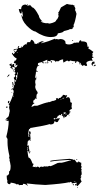

<svg xmlns="http://www.w3.org/2000/svg" viewBox="-20 -916 499 961"><path d="M255.9 -722.7V-718.8Q257.8 -718.8 261.7 -720.7Q272 -718.8 273.4 -718.8L281.2 -720.7Q302.2 -720.7 308.6 -705.1Q308.6 -703.1 306.6 -703.1Q306.6 -693.4 326.2 -693.4Q343.8 -694.8 351.6 -703.1Q353.5 -703.1 353.5 -701.2L363.3 -703.1H375Q375 -708.5 380.9 -714.8Q388.7 -712.9 388.7 -707Q390.6 -707 390.6 -709Q416 -709 416 -695.3Q418 -687.5 418 -681.6H419.9L423.8 -683.6V-675.8L421.9 -671.9Q428.2 -671.9 447.3 -656.2Q443.4 -648.4 441.4 -648.4L443.4 -644.5V-642.6L441.4 -632.8Q445.3 -630.9 447.3 -630.9V-627Q439.5 -627 439.5 -623Q443.4 -615.2 443.4 -611.3H439.5Q437.5 -611.3 437.5 -613.3Q412.1 -609.9 412.1 -599.6Q416 -593.3 416 -587.9L412.1 -585.9H408.2Q403.3 -589.8 402.3 -589.8H396.5V-585.9H394.5Q384.8 -590.8 384.8 -599.6H380.9L377 -597.7Q377 -609.4 363.3 -609.4V-605.5L359.4 -607.4H357.4V-605.5H361.3V-601.6H355.5V-609.4H353.5Q343.8 -609.4 330.1 -613.3Q330.1 -609.4 326.2 -609.4H322.3L316.4 -613.3L298.8 -603.5H296.9Q296.9 -612.3 294.9 -615.2Q296.9 -615.2 296.9 -617.2Q293 -617.2 293 -619.1Q278.8 -615.7 273.4 -609.4H259.8V-605.5H257.8Q257.8 -615.2 234.4 -615.2L232.4 -611.3Q234.4 -611.3 234.4 -609.4H232.4L220.7 -611.3V-607.4H216.8V-617.2Q195.3 -607.4 193.4 -607.4V-603.5H201.2V-599.6H195.3Q192.4 -599.6 189.5 -605.5Q169.9 -601.6 169.9 -597.7V-589.8H175.8V-585.9H173.8L169.9 -587.9Q162.1 -574.2 162.1 -568.4V-564.5Q162.1 -560.5 168 -560.5V-556.6H164.1L160.2 -558.6Q160.2 -551.3 156.2 -531.2Q157.2 -523.4 162.1 -523.4V-519.5Q156.2 -519.5 156.2 -503.9L158.2 -492.2L156.2 -482.4Q156.2 -470.2 168 -455.1V-447.3Q162.1 -447.3 162.1 -427.7Q164.1 -423.8 164.1 -421.9H160.2L156.2 -423.8Q156.2 -418 146.5 -412.1V-400.4L150.4 -402.3L152.3 -398.4Q143.1 -395 138.7 -384.8H136.7V-382.8H144.5L150.4 -386.7H166Q206.1 -402.3 222.7 -404.3Q222.7 -406.2 224.6 -406.2Q226.6 -406.2 226.6 -404.3Q244.6 -412.1 248 -412.1Q248 -410.2 250 -410.2Q250 -413.1 261.7 -416Q259.8 -419.9 259.8 -421.9L265.6 -425.8L273.4 -419.9Q273.4 -425.8 277.3 -425.8H283.2Q283.2 -429.7 293 -435.5Q293 -441.4 296.9 -441.4Q306.6 -440.9 306.6 -437.5L310.5 -439.5H312.5L316.4 -437.5L310.5 -427.7V-425.8L320.3 -429.7Q332 -429.7 332 -406.2V-404.3Q339.8 -403.3 339.8 -398.4V-396.5Q339.8 -394.5 337.9 -394.5Q337.9 -392.6 339.8 -392.6L337.9 -384.8L339.8 -371.1Q326.2 -366.2 326.2 -357.4L330.1 -359.4H332V-355.5Q332 -351.6 326.2 -351.6L328.1 -347.7Q328.1 -345.2 318.4 -339.8Q318.4 -341.8 316.4 -341.8Q316.4 -331.5 300.8 -328.1V-324.2H298.8Q298.8 -335.9 289.1 -335.9L291 -345.7H289.1Q285.2 -345.7 285.2 -339.8H281.2L277.3 -341.8Q277.3 -337.4 269.5 -335.9Q269.5 -333 259.8 -320.3H261.7Q268.1 -324.2 273.4 -324.2V-322.3L277.3 -324.2H279.3V-320.3Q275.9 -320.3 269.5 -306.6L265.6 -304.7H261.7Q256.8 -308.6 255.9 -308.6H252Q252 -293 232.4 -293L228.5 -294.9Q206.1 -287.1 130.9 -275.4V-269.5L127 -271.5Q124 -269 121.1 -248L123 -244.1L121.1 -234.4V-230.5H123Q123 -235.4 127 -244.1Q125 -251 125 -252Q127 -255.4 127 -259.8H130.9Q131.3 -252 134.8 -252L130.9 -242.2Q132.8 -231.4 132.8 -224.6V-218.8Q132.8 -216.8 130.9 -216.8L132.8 -212.9V-210.9H128.9V-216.8Q125 -216.8 117.2 -205.1Q117.2 -203.1 119.1 -203.1L117.2 -193.4V-185.5Q118.2 -185.5 123 -189.5Q123 -188 128.9 -148.4H125Q125 -160.2 117.2 -162.1V-160.2Q121.6 -127 123 -127Q132.8 -127 142.6 -97.7Q144.5 -97.7 148.4 -95.7L142.6 -82Q152.8 -80.1 154.3 -80.1Q158.2 -82 160.2 -82L158.2 -78.1H160.2L166 -82Q175.8 -82 175.8 -76.2H177.7Q177.7 -82 191.4 -82V-80.1L205.1 -84L209 -82Q212.9 -84 214.8 -84V-82Q227.1 -85.9 230.5 -85.9V-84Q236.8 -84 271.5 -101.6V-99.6L275.4 -101.6H289.1Q293.9 -101.6 332 -113.3Q332 -111.3 334 -111.3V-115.2H318.4Q232.4 -110.4 232.4 -105.5V-111.3Q246.1 -115.2 328.1 -121.1Q347.7 -119.1 347.7 -115.2L351.6 -117.2Q354.5 -117.2 363.3 -103.5H369.1Q373 -103.5 373 -109.4Q379.9 -101.6 386.7 -101.6V-91.8Q386.7 -89.8 384.8 -89.8Q388.7 -83.5 388.7 -80.1L384.8 -72.3Q388.7 -72.3 388.7 -66.4L386.7 -62.5Q388.7 -58.6 388.7 -56.6H386.7L388.7 -52.7V-43L382.8 -33.2H386.7V-29.3L382.8 -23.4Q384.8 -19.5 384.8 -17.6H382.8L388.7 -7.8Q369.6 15.1 367.2 15.6Q363.3 15.6 363.3 9.8L359.4 11.7H355.5V5.9H359.4L363.3 7.8V-2L339.8 2L337.9 -2Q339.8 -2 339.8 -3.9Q335.9 -5.9 334 -5.9L326.2 -2V-3.9Q292 3.9 207 9.8Q157.2 7.8 113.3 2L119.1 13.7H117.2Q109.4 3.9 95.7 3.9Q93.8 7.8 93.8 9.8H80.1L76.2 11.7Q76.2 5.9 64.5 5.9Q64.5 7.8 62.5 7.8Q62.5 2 33.2 -2Q33.2 5.9 27.3 5.9Q18.6 5.9 15.6 -5.9L17.6 -9.8Q13.7 -17.6 13.7 -31.2V-37.1Q20.5 -37.1 25.4 -46.9V-58.6Q33.2 -58.6 33.2 -85.9Q31.2 -102.5 27.3 -115.2Q29.3 -119.1 29.3 -121.1Q25.4 -121.1 25.4 -125L27.3 -134.8Q17.6 -175.8 17.6 -203.1V-220.7Q11.7 -228.5 11.7 -232.4Q23.4 -277.3 23.4 -308.6L21.5 -312.5L17.6 -310.5Q11.2 -314.5 7.8 -314.5V-318.4H11.7L15.6 -316.4L17.6 -320.3H11.7V-324.2Q25.4 -330.6 25.4 -343.8Q27.3 -350.6 27.3 -351.6V-357.4H29.3Q29.3 -361.3 25.4 -377L27.3 -390.6Q23.4 -390.6 23.4 -394.5Q30.3 -397.9 46.9 -445.3Q44.9 -445.3 44.9 -447.3Q48.8 -447.3 48.8 -462.9Q44.9 -462.9 44.9 -468.8H41L37.1 -466.8V-470.7Q40 -470.7 44.9 -474.6Q44.9 -472.7 46.9 -472.7Q49.3 -490.7 54.7 -494.1L52.7 -498V-511.7Q52.7 -513.7 54.7 -513.7Q48.8 -523.4 48.8 -527.3Q51.8 -527.3 56.6 -535.2Q54.7 -535.2 54.7 -537.1H56.6L52.7 -544.9Q55.7 -544.9 58.6 -550.8V-552.7Q52.7 -552.7 52.7 -558.6L56.6 -566.4Q50.8 -566.4 50.8 -570.3Q54.7 -570.3 54.7 -574.2V-576.2Q54.7 -580.1 39.1 -582V-578.1Q44.9 -578.1 44.9 -574.2V-572.3Q34.7 -572.3 31.2 -580.1Q35.2 -580.1 35.2 -584Q30.3 -589.8 27.3 -589.8V-593.8Q30.8 -593.8 37.1 -599.6L39.1 -587.9H41Q42 -595.7 46.9 -595.7H50.8V-584L58.6 -578.1Q63.5 -579.1 68.4 -591.8H66.4Q60.1 -587.9 56.6 -587.9V-589.8L60.5 -595.7V-597.7Q55.2 -597.7 48.8 -601.6L52.7 -609.4Q50.8 -609.4 50.8 -611.3Q62.5 -611.3 62.5 -623V-625Q53.2 -625 39.1 -648.4L44.9 -652.3V-646.5H50.8Q50.8 -649.4 54.7 -654.3V-656.2H50.8Q51.3 -660.2 54.7 -660.2Q55.2 -656.2 58.6 -656.2L64.5 -664.1V-666L62.5 -669.9L50.8 -664.1H46.9Q46.9 -669.9 62.5 -671.9Q66.4 -669.9 68.4 -669.9Q68.4 -685.5 74.2 -685.5H76.2V-683.6L72.3 -677.7L76.2 -675.8H78.1L87.9 -677.7L85.9 -681.6L89.8 -683.6Q90.3 -679.7 93.8 -679.7Q93.8 -688.5 109.4 -695.3Q113.3 -693.4 115.2 -693.4L113.3 -697.3Q116.2 -705.1 119.1 -705.1H130.9Q130.9 -708.5 136.7 -716.8H138.7Q149.4 -713.4 154.3 -695.3L158.2 -697.3H160.2L164.1 -695.3Q164.1 -699.2 187.5 -709H197.3V-705.1L187.5 -703.1V-699.2Q223.1 -708.5 255.9 -722.7ZM341.8 -714.8H345.7V-710.9H341.8ZM169.9 -699.2V-697.3H173.8V-699.2ZM64.5 -654.3V-652.3H68.4V-654.3ZM234.4 -609.4H240.2V-601.6H236.3L238.3 -605.5Q234.4 -605.5 234.4 -609.4ZM378.9 -605.5V-601.6H380.9V-605.5ZM445.3 -607.4H453.1V-597.7L443.4 -595.7L445.3 -591.8V-587.9H443.4Q440.4 -587.9 437.5 -595.7Q441.4 -607.4 445.3 -607.4ZM205.1 -603.5H209V-599.6H205.1ZM212.9 -603.5H222.7Q222.7 -599.6 218.8 -599.6H212.9ZM341.8 -599.6H345.7V-597.7H341.8ZM378.9 -597.7Q382.8 -597.2 382.8 -593.8H378.9ZM453.1 -591.8H459V-589.8Q459 -585.4 449.2 -584V-587.9Q453.1 -587.9 453.1 -591.8ZM46.9 -570.3V-566.4H43Q43.5 -570.3 46.9 -570.3ZM44.9 -562.5H50.8Q50.8 -558.6 46.9 -558.6ZM66.4 -554.7 64.5 -543H68.4V-554.7ZM25.4 -543H27.3V-541Q27.3 -538.1 15.6 -529.3V-531.2Q22.5 -543 25.4 -543ZM58.6 -537.1Q60.5 -533.7 60.5 -527.3H66.4V-541H64.5Q59.6 -537.1 58.6 -537.1ZM160.2 -531.2H164.1V-529.3H160.2ZM60.5 -525.4V-523.4Q62.5 -519.5 62.5 -517.6H64.5V-525.4ZM56.6 -515.6V-505.9Q60.5 -505.9 60.5 -509.8V-515.6ZM44.9 -505.9 48.8 -488.3H43V-494.1L41 -503.9ZM41 -486.3Q44.9 -485.8 44.9 -482.4H41ZM37.1 -453.1H41V-451.2H37.1ZM46.9 -437.5V-431.6H48.8V-437.5ZM298.8 -427.7V-423.8H300.8V-427.7ZM293 -421.9 296.9 -419.9V-425.8Q293 -425.3 293 -421.9ZM283.2 -418V-416H287.1V-418ZM25.4 -412.1Q25.4 -410.2 27.3 -410.2Q24.9 -398.4 21.5 -398.4L19.5 -402.3V-406.2Q19.5 -409.2 25.4 -412.1ZM13.7 -382.8H17.6V-377H9.8V-378.9Q10.3 -382.8 13.7 -382.8ZM296.9 -351.6Q296.9 -348.6 302.7 -345.7L308.6 -349.6Q306.6 -353.5 306.6 -355.5Q301.8 -351.6 296.9 -351.6ZM308.6 -347.7V-345.7H312.5V-347.7ZM308.6 -343.8V-339.8Q312.5 -339.8 312.5 -343.8ZM293 -341.8V-337.9H294.9V-341.8ZM296.9 -341.8V-339.8H300.8V-341.8ZM300.8 -335.9V-332H302.7V-335.9ZM324.2 -337.9H328.1V-335.9H324.2ZM248 -320.3 252 -318.4H253.9L257.8 -320.3Q255.9 -324.2 255.9 -326.2Q248 -323.2 248 -320.3ZM127 -236.3V-232.4H128.9V-236.3ZM117.2 -179.7V-177.7L119.1 -173.8Q117.2 -170.4 117.2 -166V-164.1H119.1L121.1 -173.8V-175.8Q121.1 -179.7 117.2 -179.7ZM132.8 -158.2H134.8V-154.3H132.8ZM365.2 -119.1 367.2 -115.2H361.3Q361.8 -119.1 365.2 -119.1ZM349.6 -7.8V-5.9H357.4V-7.8ZM347.7 5.9H349.6V7.8Q349.6 11.7 345.7 11.7L343.8 7.8ZM365.2 21.5H369.1V25.4Q365.2 25.4 365.2 21.5ZM89.8 -858.4V-861.8H87.9V-858.4ZM234.4 -730.5Q198.2 -730.5 156.2 -758.8Q142.6 -758.8 113.3 -788.1Q87.9 -815.4 87.9 -841.3Q91.8 -841.3 91.8 -833.5H95.7Q91.8 -850.6 91.8 -856.9H89.8Q89.8 -856 85.9 -847.7Q78.1 -847.7 74.2 -869.6V-871.1L85.9 -869.6Q85.9 -893.1 108.4 -893.1L122.1 -886.7V-889.6L127.9 -888.2V-891.6H129.9L141.6 -878.9Q152.8 -878.9 174.8 -836.9Q174.8 -825.7 192.4 -808.6V-807.1L186.5 -810.1H184.6Q184.6 -803.7 211.9 -799.3Q213.9 -799.3 213.9 -800.8L228.5 -797.9Q261.7 -804.7 261.7 -816.4Q266.6 -816.4 273.4 -835L271.5 -844.7L273.4 -847.7Q271.5 -850.6 271.5 -854Q274.9 -854 285.2 -878.9L314.5 -896H316.4Q321.3 -893.6 341.8 -891.6Q341.8 -893.1 343.8 -893.1Q343.8 -890.1 353.5 -888.2L351.6 -885.3Q357.4 -876.5 357.4 -871.1L355.5 -868.2Q357.4 -864.7 357.4 -863.3H355.5L361.3 -855.5V-854L359.4 -850.6L363.3 -849.1Q355.5 -802.7 347.7 -790Q349.6 -787.1 349.6 -783.7Q345.7 -779.8 345.7 -775.9Q342.8 -777.3 339.8 -777.3V-775.9H343.8V-772.5Q340.8 -772.5 335.9 -769.5Q332 -771 330.1 -771Q330.1 -767.1 298.8 -760.3Q298.8 -753.4 269.5 -749Q267.1 -730.5 234.4 -730.5ZM120.1 -891.6H114.3Q114.7 -894.5 118.2 -894.5Z"/></svg>

Font: Mister Brush
Style: Regular
Weight: 400
Designer: GGBotNet
Foundry: GGBotNet
Version: 1.00